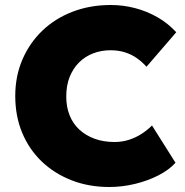

<svg xmlns="http://www.w3.org/2000/svg" viewBox="-20 -738 741 768"><path d="M41 -354Q41 -433 69.5 -499.5Q98 -566 149 -615Q200 -664 270 -691Q340 -718 423 -718Q473 -718 520.5 -705.5Q568 -693 610 -669Q652 -645 685 -609L566 -471Q549 -490 528 -505Q507 -520 480.5 -528.5Q454 -537 422 -537Q385 -537 352.5 -524.5Q320 -512 296 -488Q272 -464 258.5 -430Q245 -396 245 -352Q245 -310 258.5 -276.5Q272 -243 297.5 -219.5Q323 -196 358.5 -183Q394 -170 438 -170Q469 -170 496.5 -179Q524 -188 547 -203Q570 -218 588 -236L682 -87Q657 -59 614.5 -37Q572 -15 520.5 -2.5Q469 10 417 10Q335 10 266 -17Q197 -44 146.5 -92.5Q96 -141 68.5 -207.5Q41 -274 41 -354Z"/></svg>

Font: Mach ExtraBold
Style: Regular
Weight: 800
Version: Version 1.002